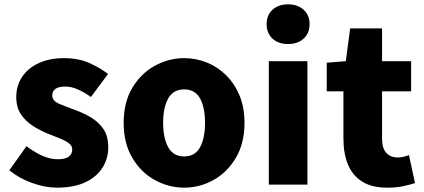

<svg xmlns="http://www.w3.org/2000/svg" viewBox="-20 -851 1953 885"><path d="M242 14Q187 14 127 -8Q67 -30 23 -66L102 -177Q141 -148 176.5 -132.5Q212 -117 246 -117Q281 -117 297 -129Q313 -141 313 -162Q313 -179 297 -191Q281 -203 255 -213.5Q229 -224 200 -235Q166 -249 132.5 -270Q99 -291 77 -323.5Q55 -356 55 -403Q55 -457 82.5 -497.5Q110 -538 159.5 -560.5Q209 -583 275 -583Q342 -583 392 -560.5Q442 -538 478 -510L399 -404Q368 -426 338.5 -439Q309 -452 281 -452Q221 -452 221 -411Q221 -386 253 -372.5Q285 -359 329 -343Q365 -330 399.5 -309.5Q434 -289 456.5 -256.5Q479 -224 479 -172Q479 -120 452 -77.5Q425 -35 372.5 -10.5Q320 14 242 14Z M829 14Q757 14 693 -21.5Q629 -57 589.5 -124Q550 -191 550 -285Q550 -379 589.5 -445.5Q629 -512 693 -547.5Q757 -583 829 -583Q883 -583 933 -563Q983 -543 1022 -504.5Q1061 -466 1084 -411Q1107 -356 1107 -285Q1107 -191 1067.5 -124Q1028 -57 964.5 -21.5Q901 14 829 14ZM829 -130Q879 -130 902 -172Q925 -214 925 -285Q925 -356 902 -397.5Q879 -439 829 -439Q779 -439 755.5 -397.5Q732 -356 732 -285Q732 -214 755.5 -172Q779 -130 829 -130Z M1219 0V-569H1397V0ZM1308 -648Q1263 -648 1236 -673Q1209 -698 1209 -740Q1209 -781 1236 -806Q1263 -831 1308 -831Q1352 -831 1379.5 -806Q1407 -781 1407 -740Q1407 -698 1379.5 -673Q1352 -648 1308 -648Z M1764 14Q1693 14 1648.5 -14.5Q1604 -43 1583.5 -93.5Q1563 -144 1563 -211V-430H1486V-562L1574 -569L1594 -720H1741V-569H1875V-430H1741V-213Q1741 -166 1761.5 -145.5Q1782 -125 1813 -125Q1827 -125 1841 -128.5Q1855 -132 1865 -136L1893 -7Q1871 0 1839.5 7Q1808 14 1764 14Z"/></svg>

Font: Source Han Sans TC Heavy
Style: Regular
Weight: 900
Designer: Ryoko NISHIZUKA Ë•øÂ°öÊ∂ºÂ≠ê (kana, bopomofo & ideographs); Paul D. Hunt (Latin, Greek & Cyrillic); Sandoll Communicatio
Foundry: Adobe
Version: Version 2.004;hotconv 1.0.118;makeotfexe 2.5.65603